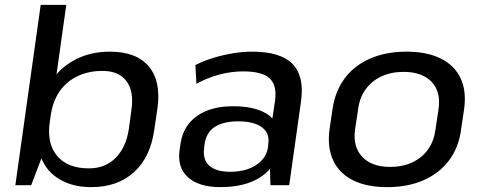

<svg xmlns="http://www.w3.org/2000/svg" viewBox="-20 -760 1980 788"><path d="M355 8Q278 8 225 -24Q173 -54 150 -110L108 0H43L147 -740H252L212 -455Q246 -494 294 -518Q355 -548 431 -548Q540 -548 591 -487Q642 -426 626 -314L613 -226Q597 -114 529.5 -53Q462 8 355 8ZM345 -69Q412 -69 455 -112.5Q498 -156 509 -232L519 -306Q531 -384 499.5 -426.5Q468 -469 401 -469Q343 -469 297.5 -447Q252 -425 224 -384Q196 -343 188 -285L184 -257Q172 -170 215 -119.5Q258 -69 345 -69Z M885 8Q797 8 752 -32Q707 -72 717 -144L721 -171Q732 -244 788.5 -284Q845 -324 937 -324Q1034 -324 1085 -286Q1092 -280 1098 -274L1109 -348Q1117 -411 1086 -439Q1055 -467 978 -467Q930 -467 880.5 -454Q831 -441 786 -416L782 -493Q813 -509 852.5 -521.5Q892 -534 934.5 -541Q977 -548 1015 -548Q1130 -548 1179.5 -498.5Q1229 -449 1216 -348L1167 0H1090L1088 -67Q1072 -48 1049 -33Q986 8 885 8ZM924 -55Q989 -55 1031 -82.5Q1073 -110 1080 -156L1081 -169Q1088 -213 1055 -237.5Q1022 -262 957 -262Q898 -262 862 -239.5Q826 -217 819 -165L818 -153Q811 -105 839 -80Q867 -55 924 -55Z M1569 8Q1485 8 1429 -20Q1373 -48 1348 -100.5Q1323 -153 1332 -226L1345 -314Q1356 -387 1395.5 -439.5Q1435 -492 1500 -520Q1565 -548 1648 -548Q1732 -548 1788.5 -520Q1845 -492 1870 -439.5Q1895 -387 1885 -314L1872 -226Q1862 -153 1822 -100.5Q1782 -48 1717.5 -20Q1653 8 1569 8ZM1581 -75Q1658 -75 1708 -116Q1758 -157 1767 -227L1780 -313Q1790 -384 1751 -424.5Q1712 -465 1636 -465Q1585 -465 1545.5 -446.5Q1506 -428 1481 -394Q1456 -360 1450 -313L1437 -227Q1428 -157 1467 -116Q1506 -75 1581 -75Z"/></svg>

Font: Pathway Extreme 8pt Thin 12pt Medium
Style: Italic
Weight: 500
Italic angle: -8°
Version: Version 1.001;gftools[0.9.26]